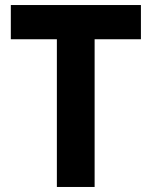

<svg xmlns="http://www.w3.org/2000/svg" viewBox="-20 -733 605 763"><path d="M23 -713V-577H206V10H356V-577H540V-713Z"/></svg>

Font: Bluebird
Style: SfBd
Weight: 700
Designer: Jasper
Foundry: Cannot Into Space Fonts
Version: Version 0.98